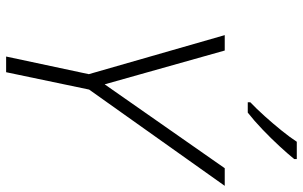

<svg xmlns="http://www.w3.org/2000/svg" viewBox="-201 -788 989 627"><g transform="rotate(90 293.5 -474.5)"><path d="M164.6 0 222.2 -270 94.7 -713.9H145L255.4 -321.8L529.3 -713.9H586.9L272.5 -271L215.8 0ZM314 -789.1V-797.4Q335 -817.4 359.4 -844.5Q383.8 -871.6 406.2 -899.4Q428.7 -927.2 442.9 -949.2H499.5V-940.9Q482.9 -920.4 457.3 -892.6Q431.6 -864.7 402.8 -837.2Q374 -809.6 347.7 -789.1Z"/></g></svg>

Font: Open Sans Light
Style: Italic
Weight: 300
Italic angle: -12°
Designer: Monotype Design Team
Foundry: Monotype Imaging Inc.
Version: Version 3.003; ttfautohint (v1.8.4)